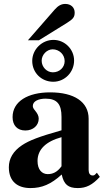

<svg xmlns="http://www.w3.org/2000/svg" viewBox="-20 -943 540 977"><path d="M293 -97C271 -66 247 -57 223 -57C193 -57 171 -80 171 -124C171 -182 213 -223 293 -245ZM473 -64 463 -54C460 -51 457 -50 452 -50C438 -50 431 -61 431 -78V-339C431 -425 357 -473 235 -473C122 -473 44 -427 44 -347C44 -305 68 -279 109 -279C149 -279 177 -305 177 -339C177 -353 171 -365 158 -381C149 -391 147 -398 147 -404C147 -428 176 -441 212 -441C271 -441 293 -412 293 -348V-280C177 -247 130 -229 92 -204C47 -174 25 -136 25 -92C25 -18 71 14 135 14C193 14 239 -5 294 -55C305 -4 327 14 376 14C419 14 450 -2 488 -43ZM309 -632C309 -600 283 -575 249 -575C218 -575 192 -602 192 -634C192 -665 219 -692 248 -692C281 -692 309 -666 309 -632ZM357 -635C357 -693 309 -740 252 -740C193 -740 144 -691 144 -633C144 -573 191 -527 251 -527C310 -527 357 -576 357 -635ZM122 -738H178L320 -826C352 -846 360 -856 360 -879C360 -905 341 -923 312 -923C292 -923 276 -914 259 -895Z"/></svg>

Font: XITS
Style: Bold
Weight: 700
Designer: MicroPress Inc., with final additions and corrections provided by Coen Hoffman, Elsevier (retired)
Version: Version 1.302